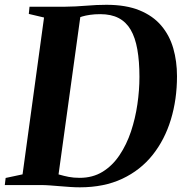

<svg xmlns="http://www.w3.org/2000/svg" viewBox="-35 -771 762 800"><path d="M88 -743H235.5Q280 -743.5 323.8 -747.2Q367.5 -751 408.5 -751Q490 -751 546.2 -728Q602.5 -705 637 -664.2Q671.5 -623.5 687 -569.5Q702.5 -515.5 702.5 -453.5Q702.5 -357 677 -273Q651.5 -189 601 -125.5Q550.5 -62 474.5 -26.2Q398.5 9.5 297.5 9.5Q277.5 9.5 256.5 8Q235.5 6.5 214.2 4.8Q193 3 172.5 1.5Q152 0 133 0H-15L-11.5 -29.5L59 -44.5L148.5 -698L85 -713ZM205.5 -19.5 178 -52Q195.5 -48.5 213.2 -43.2Q231 -38 251.2 -34Q271.5 -30 297 -30Q351.5 -30 392.8 -55.5Q434 -81 463.2 -124.8Q492.5 -168.5 510.8 -223.2Q529 -278 537.5 -336.8Q546 -395.5 546 -450.5Q546 -516 537.2 -565.2Q528.5 -614.5 509.5 -647Q490.5 -679.5 459.2 -695.8Q428 -712 383 -712Q359 -712 340.2 -709.2Q321.5 -706.5 308.2 -702.5Q295 -698.5 286 -694.5L302.5 -721Z"/></svg>

Font: Merriweather 96pt
Style: Bold Italic
Weight: 700
Italic angle: -7.8°
Version: Version 2.101